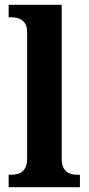

<svg xmlns="http://www.w3.org/2000/svg" viewBox="-20 -780 369 800"><path d="M16 0H313V-52H302C272 -52 237 -62 237 -119V-760H16V-708H27C53 -708 93 -700 93 -647V-119C93 -62 58 -52 27 -52H16Z"/></svg>

Font: Noto Serif Bengali SemiCondensed
Style: Bold
Weight: 700
Width: 4
Designer: Juan Bruce, Universal Thirst, Indian Type Foundry and the Monotype Design Team.
Foundry: Monotype Imaging Inc.
Version: Version 2.003